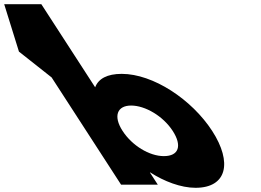

<svg xmlns="http://www.w3.org/2000/svg" viewBox="-453 -880 1245 915"><path d="M558.2 -256C655.3 -106 628.7 15 478.7 15C408.7 15 328.6 -16 263.4 -58H261.4L299 0H124L-207 -511L-362.7 -634L-433 -860H-256L0.5 -464C15.9 -505 58 -528 127 -528C277 -528 461 -406 558.2 -256ZM370.2 -256C324.2 -327 238.8 -377 171.8 -377C105.8 -377 85.2 -327 131.2 -256C176.5 -186 258.9 -136 327.9 -136C399.9 -136 415.5 -186 370.2 -256Z"/></svg>

Font: Hussar
Style: BdOpOblSeven
Weight: 700
Foundry: Cannot Into Space Fonts
Version: Version 2.00